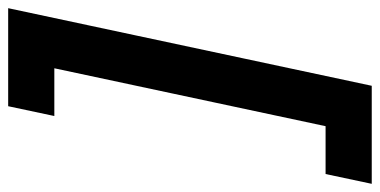

<svg xmlns="http://www.w3.org/2000/svg" viewBox="-276 -560 930 470"><g transform="rotate(90 189.0 -325.0)"><path d="M-26 120 164 -770H287L97 120ZM16 120 40 7H238L214 120ZM182 -657 206 -770H404L380 -657Z"/></g></svg>

Font: Radio Canada Big SemiBold
Style: Italic
Weight: 600
Italic angle: -12°
Designer: Étienne Aubert Bonn
Foundry: Coppers and Brasses
Version: Version 1.001